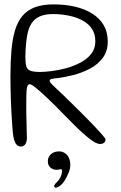

<svg xmlns="http://www.w3.org/2000/svg" viewBox="-20 -646 552 874"><path d="M74 21Q59.5 21 50.8 6Q42 -9 38.5 -41Q37 -55 35.5 -78.5Q34 -102 32.2 -130.8Q30.5 -159.5 29.5 -189.8Q28.5 -220 28 -248.2Q27.5 -276.5 27.5 -297.5Q27.5 -363 32 -415.5Q36.5 -468 48.2 -507.5Q60 -547 81.8 -573.2Q103.5 -599.5 138.5 -612.8Q173.5 -626 224.5 -626Q276 -626 320.8 -615.8Q365.5 -605.5 399.2 -584.5Q433 -563.5 451.8 -531.8Q470.5 -500 470.5 -457.5Q470.5 -413 448 -382.8Q425.5 -352.5 389.5 -333.5Q353.5 -314.5 313.2 -304.2Q273 -294 237.5 -290Q218 -288 212 -285.8Q206 -283.5 206 -279Q206 -275.5 209 -271Q212 -266.5 219 -259.5Q226 -252.5 237.5 -241.8Q249 -231 265.5 -215.5Q284 -197.5 309.2 -172.8Q334.5 -148 360.8 -121.8Q387 -95.5 409.5 -71.8Q432 -48 446.2 -31.5Q460.5 -15 460.5 -11.5Q460.5 -4.5 457 0.2Q453.5 5 448 7.2Q442.5 9.5 435 9.5Q424 9.5 406.5 -1.2Q389 -12 367.2 -31Q345.5 -50 321 -74Q296.5 -98 270.5 -125Q229.5 -167.5 197.2 -198Q165 -228.5 144.2 -245.5Q123.5 -262.5 115.5 -262.5Q109.5 -262.5 106.2 -257.2Q103 -252 101.5 -238.5Q100 -225 99.8 -201.2Q99.5 -177.5 99.5 -140.5Q99.5 -131.5 100 -117Q100.5 -102.5 100.8 -86Q101 -69.5 101.5 -54.5Q102 -39.5 102.2 -28.8Q102.5 -18 102.5 -15Q101 3.5 94 12.2Q87 21 74 21ZM162 -318.5Q182.5 -318.5 214 -322.2Q245.5 -326 280 -335.2Q314.5 -344.5 345.2 -360.5Q376 -376.5 395 -400.5Q414 -424.5 414 -458Q414 -492.5 397.2 -516.5Q380.5 -540.5 352.2 -554.8Q324 -569 290 -575.5Q256 -582 221.5 -582Q187 -582 163.2 -572.2Q139.5 -562.5 125.2 -542.2Q111 -522 104.5 -488.5Q101 -470.5 99.2 -453Q97.5 -435.5 96.5 -419Q95.5 -402.5 95.5 -388.5Q95.5 -361 99.2 -345.8Q103 -330.5 117 -324.5Q131 -318.5 162 -318.5ZM228 205.5Q225 201 228.8 195Q232.5 189 239 183Q249 173.5 255.2 160.5Q261.5 147.5 262 137.5Q262.5 132.5 262 128.5Q261.5 124.5 258 124Q254.5 124 249 125.5Q243.5 127 236.5 127Q221.5 127 210 117.2Q198.5 107.5 198 91Q196.5 73.5 207.8 60.2Q219 47 238 44Q261.5 40 278 52.8Q294.5 65.5 298.5 88Q303 112.5 294.5 135.2Q286 158 273 178Q266 188.5 257 196.8Q248 205 239.5 207Q236.5 208.5 233 208.2Q229.5 208 228 205.5Z"/></svg>

Font: Gluten Thin ExtraLight
Style: Regular
Weight: 250
Version: Version 1.300